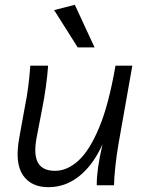

<svg xmlns="http://www.w3.org/2000/svg" viewBox="-20 -770 601 798"><path d="M181 8Q109 8 75 -42.5Q41 -93 60 -197L83 -324Q92 -368 97.5 -411Q103 -454 106 -497H180Q177 -454 170 -405Q163 -356 156 -322L132 -197Q119 -127 138 -93.5Q157 -60 209 -60Q259 -60 305.5 -102Q352 -144 392 -239.5Q432 -335 460 -497H530L472 -169Q464 -122 459 -74Q454 -26 454 0H382Q382 -34 387.5 -73.5Q393 -113 406 -170Q367 -84 309.5 -38Q252 8 181 8ZM303 -573 205 -728 291 -750 373 -573Z"/></svg>

Font: Livvic
Style: Italic
Weight: 400
Italic angle: -10°
Designer: Jacques Le Bailly, Baron von Fonthausen
Version: Version 1.001; ttfautohint (v1.8.2)